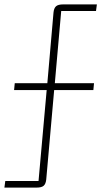

<svg xmlns="http://www.w3.org/2000/svg" viewBox="-23 -718 481 872"><path d="M1 104H152L189 -309H41L44 -340H192L220 -661Q222 -681 231.5 -689.5Q241 -698 264 -698H417L413 -668H255L226 -340H404L401 -309H223L187 97Q185 117 175.5 125.5Q166 134 143 134H-3Z"/></svg>

Font: IBM Plex Sans Condensed ExtraLight
Style: Regular
Weight: 200
Width: 3
Designer: Mike Abbink, Paul van der Laan, Pieter van Rosmalen
Foundry: Bold Monday
Version: Version 1.3